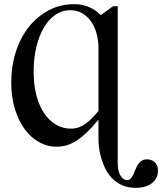

<svg xmlns="http://www.w3.org/2000/svg" viewBox="-20 -698 789 934"><path d="M459 -465.8Q459 -499.5 450.4 -532.5Q441.9 -565.4 424.8 -591.1Q407.7 -616.7 381.6 -632.6Q355.5 -648.4 320.3 -648.4Q282.2 -648.4 250 -626.5Q217.8 -604.5 194.1 -564.9Q170.4 -525.4 157 -470.2Q143.6 -415 143.6 -349.1Q143.6 -283.7 157.5 -232.4Q171.4 -181.2 195.8 -145.5Q220.2 -109.9 253.2 -91.1Q286.1 -72.3 324.2 -72.3Q346.7 -72.3 364.5 -78.9Q382.3 -85.4 397.9 -96.9Q413.6 -108.4 428.2 -124Q442.9 -139.6 459 -157.7ZM748.5 132.8Q748.5 148.4 742.2 163.3Q735.8 178.2 722.7 189.9Q709.5 201.7 689.2 208.7Q668.9 215.8 641.1 215.8Q600.6 215.8 571.5 201.9Q542.5 188 522.2 165.8Q502 143.6 489.5 116.5Q477.1 89.4 470.2 63Q463.4 36.6 461.2 14.2Q459 -8.3 459 -21V-115.7Q428.7 -79.1 402.6 -54.2Q376.5 -29.3 352.1 -13.7Q327.6 2 303.7 8.8Q279.8 15.6 253.4 15.6Q210.4 15.6 170.9 -6.1Q131.3 -27.8 101.1 -68.4Q70.8 -108.9 52.7 -167.2Q34.7 -225.6 34.7 -298.3Q34.7 -376.5 56.9 -445.6Q79.1 -514.6 119.6 -566.2Q160.2 -617.7 216.6 -647.7Q272.9 -677.7 341.8 -677.7Q380.4 -677.7 413.1 -663.6Q445.8 -649.4 470.2 -624.5L530.3 -668H552.7V96.2Q552.7 119.1 557.1 134.8Q561.5 150.4 568.4 159.9Q575.2 169.4 583 173.8Q590.8 178.2 597.7 178.2Q608.9 178.2 615.7 170.7Q622.6 163.1 627.9 151.9Q633.3 140.6 638.4 127.7Q643.6 114.7 650.6 103.5Q657.7 92.3 668.2 84.7Q678.7 77.1 694.8 77.1Q705.1 77.1 714.8 80.3Q724.6 83.5 732.2 90.3Q739.7 97.2 744.1 107.7Q748.5 118.2 748.5 132.8Z"/></svg>

Font: Doulos SIL Compact
Style: Regular
Weight: 400
Designer: Walt Agee, Victor Gaultney, Peter Martin, Debbi Hosken
Foundry: SIL International
Version: Version 4.110; 2011; Maintenance release ; LnSpcTght